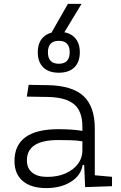

<svg xmlns="http://www.w3.org/2000/svg" viewBox="-20 -960 626 990"><path d="M418.9 4.9 414.1 -109.4H406.2Q397.5 -55.2 345.7 -22.7Q293.9 9.8 218.3 9.8Q140.1 9.8 97.4 -26.6Q54.7 -63 54.7 -129.4Q54.7 -293.9 281.7 -293.9Q316.4 -293.9 347.9 -291.7Q379.4 -289.6 404.8 -285.2V-307.1Q404.8 -386.2 362.3 -422.1Q319.8 -458 228 -460L118.2 -461.9L127.9 -522.5L224.6 -521Q351.6 -519 410.2 -465.1Q468.8 -411.1 468.8 -297.4V-56.2L557.6 -48.3V0ZM404.8 -231.4Q376 -236.3 343 -237.1Q310.1 -237.8 279.8 -237.8Q118.7 -237.8 118.7 -133.3Q118.7 -92.3 146 -70.1Q173.3 -47.9 223.6 -47.9Q277.8 -47.9 318.6 -66.2Q359.4 -84.5 382.1 -115.2Q404.8 -146 404.8 -182.6ZM283.2 -585Q231.4 -585 203.1 -612.5Q174.8 -640.1 174.8 -690.4Q174.8 -740.7 203.1 -768.3Q231.4 -795.9 283.2 -795.9Q335 -795.9 363.3 -768.3Q391.6 -740.7 391.6 -690.4Q391.6 -640.1 363.3 -612.5Q335 -585 283.2 -585ZM283.2 -631.3Q339.4 -631.3 339.4 -690.4Q339.4 -749.5 283.2 -749.5Q227.1 -749.5 227.1 -690.4Q227.1 -631.3 283.2 -631.3ZM224.1 -754.4 330.1 -939.9H400.4L288.1 -754.4Z"/></svg>

Font: Cascadia Mono PL Light
Style: Regular
Weight: 300
Monospace: yes
Designer: Aaron Bell
Foundry: Saja Typeworks
Version: Version 2404.023; ttfautohint (v1.8.4)